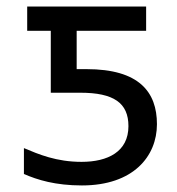

<svg xmlns="http://www.w3.org/2000/svg" viewBox="-20 -556 540 586"><path d="M230 10C387 10 459 -79 459 -177C459 -275 405 -345 244 -345H214V-462H426V-536H63V-462H135V-273H225C327 -273 372 -242 372 -171C372 -93 309 -62 229 -62C152 -62 98 -85 53 -104V-25C94 -7 149 10 230 10Z"/></svg>

Font: Noto Sans Mono ExtraCondensed
Style: Regular
Weight: 400
Width: 2
Designer: Monotype Design Team
Foundry: Monotype Imaging Inc.
Version: Version 2.014